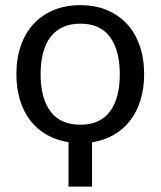

<svg xmlns="http://www.w3.org/2000/svg" viewBox="-20 -534 607 726"><path d="M284 -62.5Q359 -62.5 396 -112.8Q433 -163 433 -253Q433 -343.5 396 -394Q359 -444.5 284 -444.5Q246 -444.5 217.8 -431.5Q189.5 -418.5 170.8 -394Q152 -369.5 142.8 -333.8Q133.5 -298 133.5 -253Q133.5 -163 170.8 -112.8Q208 -62.5 284 -62.5ZM239 3.5Q193 -3.5 156.5 -24.5Q120 -45.5 94.5 -78.5Q69 -111.5 55.5 -155.8Q42 -200 42 -253.5Q42 -313 58.8 -361.2Q75.5 -409.5 107 -443.5Q138.5 -477.5 183.2 -496Q228 -514.5 284 -514.5Q339.5 -514.5 384 -496Q428.5 -477.5 460 -443.5Q491.5 -409.5 508.2 -361.2Q525 -313 525 -253.5Q525 -200 511.2 -155.5Q497.5 -111 472 -78Q446.5 -45 410 -24Q373.5 -3 328 4V171.5H239Z"/></svg>

Font: Lato-Regular
Style: Regular
Weight: 400
Designer: Lukasz Dziedzic with Adam Twardoch and Botio Nikoltchev
Foundry: tyPoland Lukasz Dziedzic
Version: Version 2.015; 2015-08-06; http://www.latofonts.com/